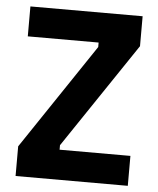

<svg xmlns="http://www.w3.org/2000/svg" viewBox="-50 -724 633 767"><g transform="rotate(5 266.0 -340.0)"><path d="M41 0V-119L325 -542V-560H41V-680H491V-560L207 -138V-120H491V0Z"/></g></svg>

Font: Titillium Web
Style: Bold
Weight: 700
Designer: Mohamed Gaber, Accademia di Belle Arti di Urbino
Foundry: Kief Type Foundry, Accademia di Belle Arti di Urbino
Version: Version 3.000